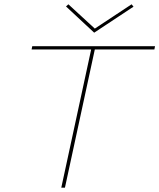

<svg xmlns="http://www.w3.org/2000/svg" viewBox="-20 -873 741 893"><path d="M601 -842 418 -721 287 -843 298 -853 421 -740 592 -853ZM701 -658 698 -643H421L282 0H265L404 -643H127L130 -658Z"/></svg>

Font: EauTestInfant Thin
Style: Italic
Weight: 250
Italic angle: -12°
Designer: Christian Thalmann (Catharsis Fonts)
Version: Version 0.001;PS 000.001;hotconv 1.0.88;makeotf.lib2.5.64775